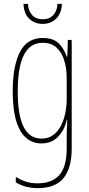

<svg xmlns="http://www.w3.org/2000/svg" viewBox="-20 -734 462 996"><path d="M202 -537Q258 -537 286.5 -507Q315 -477 326 -440H329L332 -527H352V35Q352 138 309.5 190Q267 242 175 242Q112 242 62 212V184Q89 200 115 208.5Q141 217 175 217Q250 217 288 174Q326 131 326 35V-12Q326 -35 326.5 -57.5Q327 -80 329 -111H326Q315 -60 281.5 -25Q248 10 195 10Q124 10 85 -56.5Q46 -123 46 -262Q46 -390 83 -463.5Q120 -537 202 -537ZM202 -512Q155 -512 126 -480.5Q97 -449 84.5 -393Q72 -337 72 -262Q72 -135 103 -75Q134 -15 195 -15Q231 -15 256 -33.5Q281 -52 296.5 -82.5Q312 -113 319 -149Q326 -185 326 -221V-329Q326 -378 313.5 -419.5Q301 -461 274 -486.5Q247 -512 202 -512ZM301 -714Q300 -667 272.5 -638.5Q245 -610 201 -610Q161 -610 132.5 -636Q104 -662 102 -714H125Q127 -677 147 -655.5Q167 -634 202 -634Q237 -634 257 -656.5Q277 -679 278 -714Z"/></svg>

Font: Noto Sans Lao Looped ExtraCondensed Thin
Style: Regular
Weight: 100
Width: 2
Designer: Mark Frömberg, Ben Mitchell
Foundry: The Fontpad Ltd
Version: Version 1.002; ttfautohint (v1.8.4.7-5d5b)